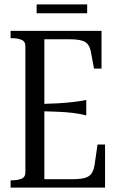

<svg xmlns="http://www.w3.org/2000/svg" viewBox="-20 -850 527 870"><path d="M456 -195V0H28V-33H34Q59 -33 77 -40Q95 -47 95 -69V-641Q95 -663 76.5 -670Q58 -677 34 -677H28V-710H440V-539H406L392 -614Q388 -636 378 -649Q368 -662 347.5 -667Q327 -672 294 -672H181V-38H308Q333 -38 351.5 -41Q370 -44 381 -51Q392 -58 398.5 -70Q405 -82 408 -99L422 -195ZM170 -379Q210 -380 244.5 -382Q279 -384 309.5 -387.5Q340 -391 371 -397V-327Q340 -335 309.5 -338.5Q279 -342 245 -343.5Q211 -345 170 -346ZM146 -830H375V-790H146Z"/></svg>

Font: Roboto Serif 120pt ExtraCondensed
Style: Regular
Weight: 400
Width: 2
Designer: Greg Gazdowicz
Foundry: Commercial Type
Version: Version 1.008